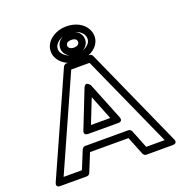

<svg xmlns="http://www.w3.org/2000/svg" viewBox="-169 -1118 1228 1291"><g transform="rotate(-20 445.0 -472.5)"><path d="M599 -171H291C281 -171 272 -164 268 -155L215 -25H84L379 -686H510L807 -25H675L623 -155C619 -165 608 -171 599 -171ZM583 -121 635 9C639 18 648 25 658 25H845C888 25 868 -10 868 -10L549 -721C546 -729 536 -736 526 -736H363C355 -736 344 -730 340 -721L22 -10C4 29 45 25 45 25H232C241 25 251 19 255 9L308 -121ZM339 -240H551C551 -240 590 -236 575 -274L468 -540C468 -540 439 -585 421 -540L316 -274C316 -274 299 -240 339 -240ZM376 -290 445 -464 514 -290ZM447 -920C499 -920 533 -897 546 -872C551 -863 553 -854 553 -845C553 -801 503 -772 447 -772C394 -772 363 -794 348 -819C343 -827 341 -835 341 -845C341 -889 391 -920 447 -920ZM291 -845C291 -827 296 -809 305 -794C330 -751 380 -722 447 -722C468 -722 487 -725 506 -731C554 -746 603 -782 603 -845C603 -862 598 -879 590 -895C567 -940 513 -970 447 -970C426 -970 406 -967 387 -961C340 -945 291 -908 291 -845ZM447 -923C399 -923 358 -893 358 -845C358 -798 401 -768 447 -768C493 -768 536 -797 536 -845C536 -893 495 -923 447 -923ZM447 -873C476 -873 486 -860 486 -845C486 -832 475 -818 447 -818C420 -818 408 -833 408 -845C408 -860 418 -873 447 -873Z"/></g></svg>

Font: Asimov
Style: XWidOu
Weight: 500
Designer: Google
Version: Version 2.000980; 2014